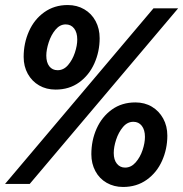

<svg xmlns="http://www.w3.org/2000/svg" viewBox="-39 -731 728 763"><path d="M571 -698H669L79 0H-19ZM230 -711Q267 -711 296 -694Q325 -677 341 -647Q357 -617 357 -579Q357 -526 336 -479Q315 -432 275.5 -403.5Q236 -375 182 -375Q145 -375 116.5 -391.5Q88 -408 71.5 -437.5Q55 -467 55 -505Q55 -559 76 -606.5Q97 -654 137 -682.5Q177 -711 230 -711ZM190 -452Q214 -452 231.5 -472.5Q249 -493 258.5 -521.5Q268 -550 268 -574Q268 -602 255.5 -618Q243 -634 222 -634Q199 -634 181.5 -613Q164 -592 154.5 -562.5Q145 -533 145 -510Q145 -483 157 -467.5Q169 -452 190 -452ZM499 -324Q536 -324 564.5 -307Q593 -290 609.5 -260Q626 -230 626 -192Q626 -139 605 -92Q584 -45 544 -16.5Q504 12 450 12Q414 12 385 -4.5Q356 -21 340 -51Q324 -81 324 -118Q324 -173 345 -220Q366 -267 405.5 -295.5Q445 -324 499 -324ZM458 -65Q482 -65 500 -85.5Q518 -106 527.5 -134.5Q537 -163 537 -187Q537 -215 524.5 -231Q512 -247 491 -247Q467 -247 449.5 -226Q432 -205 422.5 -176Q413 -147 413 -123Q413 -96 425.5 -80.5Q438 -65 458 -65Z"/></svg>

Font: Azeret Mono Medium
Style: Italic
Weight: 500
Italic angle: -12°
Designer: Martin Vácha
Foundry: Displaay
Version: Version 1.000; Glyphs 3.0.3, build 3074